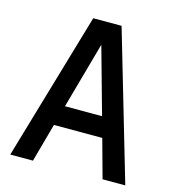

<svg xmlns="http://www.w3.org/2000/svg" viewBox="-106 -800 812 890"><g transform="rotate(15 300.0 -355.0)"><path d="M24 0 232 -710H368L576 0H467L416 -185H184L133 0ZM300 -601 211 -282H389Z"/></g></svg>

Font: Geist Mono Medium
Style: Regular
Weight: 500
Monospace: yes
Designer: Basement.studio, Andrés Briganti, Mateo Zaragoza
Foundry: Basement.studio, Vercel, Andrés Briganti, Guido Ferreyra, Mateo Zaragoza
Version: Version 1.500; ttfautohint (v1.8.4.7-5d5b)